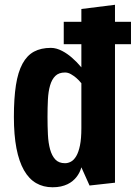

<svg xmlns="http://www.w3.org/2000/svg" viewBox="-20 -770 568 803"><path d="M354.5 5.9 320.3 -70.3Q314 -46.9 298.8 -28.3Q292.5 -20.5 283.4 -12.9Q274.4 -5.4 262.2 0.5Q250 6.3 234.6 9.8Q219.2 13.2 199.7 13.2Q161.1 13.2 131.1 -4.2Q101.1 -21.5 80.3 -57.9Q59.6 -94.2 48.8 -149.7Q38.1 -205.1 38.1 -281.2Q38.1 -358.9 46.6 -413.8Q55.2 -468.8 74 -503.4Q92.8 -538.1 122.1 -554Q151.4 -569.8 192.9 -569.8Q204.6 -569.8 216.6 -566.4Q228.5 -563 239.7 -557.1Q251 -551.3 261.5 -543.9Q272 -536.6 280.8 -528.8Q301.8 -510.7 320.3 -488.3V-732.4L460.9 -750V-5.9ZM320.3 -421.9Q310.1 -434.6 298.8 -444.3Q289.1 -452.6 276.9 -459.7Q264.6 -466.8 252 -466.8Q226.1 -466.8 211.4 -452.4Q196.8 -438 189.5 -412.8Q182.1 -387.7 180.4 -353.8Q178.7 -319.8 178.7 -281.2Q178.7 -242.2 180.4 -207Q182.1 -171.9 189.5 -145.3Q196.8 -118.7 211.4 -103Q226.1 -87.4 252 -87.4Q264.6 -87.4 276.9 -94Q289.1 -100.6 298.8 -116.9Q308.6 -133.3 314.5 -161.9Q320.3 -190.4 320.3 -234.4ZM246.6 -678.8H527.8V-585.1H246.6Z"/></svg>

Font: Francois One
Style: Regular
Weight: 400
Designer: Vernon Adams
Foundry: vernon adams
Version: Version 1.000